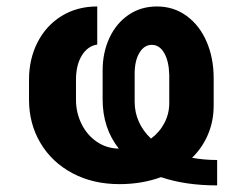

<svg xmlns="http://www.w3.org/2000/svg" viewBox="-20 -557 756 591"><path d="M475.6 -11.7Q416.5 9.8 347.7 9.8Q266.1 9.8 202.9 -23.9Q139.6 -57.6 104.5 -116.9Q69.3 -176.3 69.3 -250V-311.5Q69.3 -375.5 95.7 -427Q122.1 -478.5 169.7 -507.8Q217.3 -537.1 279.3 -537.1V-419.9Q250 -415.5 231.9 -386.2Q213.9 -356.9 213.9 -311.5V-250Q213.9 -210 231 -175.5Q248 -141.1 278.1 -120.6Q308.1 -100.1 345.7 -99.6Q295.9 -162.6 295.9 -251V-339.8Q295.9 -395.5 316.9 -440.4Q337.9 -485.4 375.7 -511.2Q413.6 -537.1 462.9 -537.1Q514.6 -537.1 554.4 -508.1Q594.2 -479 616 -428.7Q637.7 -378.4 637.7 -316.4V-231.4Q637.7 -185.1 620.6 -144Q603.5 -103 571.3 -71.3Q607.9 -64.5 648.4 -64.5V13.7Q550.8 13.7 475.6 -11.7ZM444.8 -130.4Q471.2 -149.9 486.1 -178.5Q501 -207 501 -239.3V-326.2Q500 -368.2 485.6 -393.6Q471.2 -418.9 447.3 -418.9Q423.8 -418.9 409.2 -394.5Q394.5 -370.1 394.5 -330.1V-243.2Q394.5 -210.9 407.5 -182.1Q420.4 -153.3 444.8 -130.4Z"/></svg>

Font: Pretendard GOV
Style: Bold
Weight: 700
Designer: Base glyphs from Inter by Rasmus Andersson; Hangeul glyphs from Noto Sans CJK(Source Han Sans) by Jang Soo-young and Kan
Foundry: Kil Hyung-jin
Version: Version 1.309